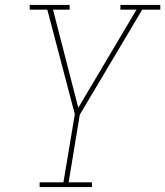

<svg xmlns="http://www.w3.org/2000/svg" viewBox="-20 -755 667 775"><path d="M140 0V-19H236L282 -294L171 -716H100V-735H261V-716H194L296 -320L531 -716H466V-735H627V-716H554L302 -292L257 -19H351V0Z"/></svg>

Font: Iosevka Etoile Thin Oblique
Style: Regular
Weight: 100
Italic angle: -9°
Designer: Belleve Invis
Foundry: Belleve Invis
Version: Version 15.5.2; ttfautohint (v1.8.4)